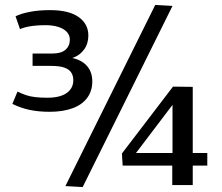

<svg xmlns="http://www.w3.org/2000/svg" viewBox="-20 -750 900 778"><path d="M30 -329 51 -379Q67 -371 84 -365Q101 -359 122.5 -356.5Q144 -354 172 -354Q223 -354 250 -373Q277 -392 277 -425Q277 -444 268 -457Q259 -470 239.5 -476.5Q220 -483 186 -483H112V-533H191Q228 -533 245.5 -548.5Q263 -564 263 -589Q263 -608 250.5 -621Q238 -634 216 -641Q194 -648 164 -648Q137 -648 116.5 -645.5Q96 -643 83 -639.5Q70 -636 61 -632L43 -684Q65 -695 101 -702Q137 -709 183 -709Q259 -709 298.5 -681Q338 -653 338 -606Q338 -573 320.5 -549Q303 -525 273 -515Q313 -506 333.5 -481.5Q354 -457 354 -420Q354 -381 333 -353Q312 -325 273 -311Q234 -297 181 -297Q137 -297 101 -304.5Q65 -312 30 -329ZM315 8 245 4 609 -730 679 -726ZM477 -79 474 -128 681 -399 761 -398V-130H820V-79H761V0H678V-79ZM531 -130H679V-325Z"/></svg>

Font: Georama ExtraCondensed Thin Medium
Style: Regular
Weight: 500
Version: Version 1.001